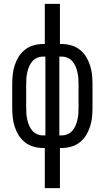

<svg xmlns="http://www.w3.org/2000/svg" viewBox="-20 -755 540 990"><path d="M211 215V8H200Q176 8 152 1Q128 -6 108.5 -21.5Q89 -37 76 -58Q63 -79 55.5 -102.5Q48 -126 45.5 -150.5Q43 -175 43 -200V-320Q43 -345 45.5 -369.5Q48 -394 55.5 -417.5Q63 -441 76 -462Q89 -483 108.5 -498.5Q128 -514 152 -521Q176 -528 200 -528H211V-735H289V-528H300Q324 -528 348 -521Q372 -514 391.5 -498.5Q411 -483 424 -462Q437 -441 444.5 -417.5Q452 -394 454.5 -369.5Q457 -345 457 -320V-200Q457 -175 454.5 -150.5Q452 -126 444.5 -102.5Q437 -79 424 -58Q411 -37 391.5 -21.5Q372 -6 348 1Q324 8 300 8H289V215ZM214 -57V-463H200Q185 -463 170.5 -456.5Q156 -450 146 -438Q136 -426 130 -411.5Q124 -397 120.5 -381.5Q117 -366 116 -351Q115 -336 115 -320V-200Q115 -184 116 -169Q117 -154 120.5 -138.5Q124 -123 130 -108.5Q136 -94 146 -82Q156 -70 170.5 -63.5Q185 -57 200 -57ZM286 -57H300Q315 -57 329.5 -63.5Q344 -70 354 -82Q364 -94 370 -108.5Q376 -123 379.5 -138.5Q383 -154 384 -169Q385 -184 385 -200V-320Q385 -336 384 -351Q383 -366 379.5 -381.5Q376 -397 370 -411.5Q364 -426 354 -438Q344 -450 329.5 -456.5Q315 -463 300 -463H286Z"/></svg>

Font: Iosevka Fixed
Style: Regular
Weight: 400
Monospace: yes
Designer: Belleve Invis
Foundry: Belleve Invis
Version: Version 33.2.4